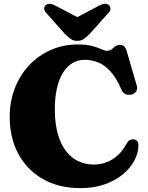

<svg xmlns="http://www.w3.org/2000/svg" viewBox="-20 -949 762 989"><path d="M693 -200.5Q693 -161 672.2 -122Q651.5 -83 612.5 -50.8Q573.5 -18.5 518.5 0.8Q463.5 20 394.5 20Q282.5 20 200.8 -26.8Q119 -73.5 74.5 -156.2Q30 -239 30 -346.5Q30 -427 56.5 -495Q83 -563 130.8 -613.5Q178.5 -664 242.2 -692Q306 -720 380 -720Q426.5 -720 455.2 -712Q484 -704 501.5 -695.8Q519 -687.5 531.5 -687.5Q546 -687.5 555.2 -695.2Q564.5 -703 574.2 -710.5Q584 -718 599 -718Q611.5 -718 619.8 -710Q628 -702 633.5 -683L685 -506Q689.5 -490.5 681.2 -478.2Q673 -466 657.5 -462Q640.5 -458 626.5 -464.2Q612.5 -470.5 605 -488Q579.5 -548 549 -581.2Q518.5 -614.5 485.2 -627.8Q452 -641 417.5 -641Q381 -641 352.2 -623.5Q323.5 -606 303.5 -573Q283.5 -540 273 -493.2Q262.5 -446.5 262.5 -388Q262.5 -292.5 288 -228.8Q313.5 -165 358.8 -133.2Q404 -101.5 463.5 -101.5Q515.5 -101.5 559 -128.2Q602.5 -155 631 -207Q639.5 -223 649.5 -228Q659.5 -233 671.5 -230.5Q683 -228.5 688 -220.8Q693 -213 693 -200.5ZM426 -835.5 265.5 -920Q234 -937.5 215.5 -922.5Q208.5 -916.5 207.5 -905.2Q206.5 -894 219 -881.5L314.5 -774Q331 -758.5 344.2 -748.5Q357.5 -738.5 378 -738.5Q398.5 -738.5 412 -748.5Q425.5 -758.5 441.5 -774L537.5 -881.5Q550 -894 549 -905.2Q548 -916.5 541 -922.5Q522 -937.5 490.5 -920L330 -835.5Z"/></svg>

Font: Fraunces
Style: Regular
Weight: 900
Version: Version 1.000;[b76b70a41]